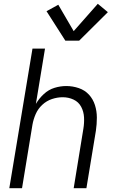

<svg xmlns="http://www.w3.org/2000/svg" viewBox="-20 -991 616 1011"><path d="M29 0H96L151 -335Q156 -363 168 -390.5Q180 -418 202.5 -439Q225 -460 253.5 -469.5Q282 -479 310 -479Q341 -479 367.5 -466.5Q394 -454 407.5 -428.5Q421 -403 422.5 -373Q424 -343 419 -313L368 0H435L485 -303Q490 -337 490 -371.5Q490 -406 480 -437.5Q470 -469 448.5 -492.5Q427 -516 395 -527Q363 -538 329 -538Q298 -538 267 -528.5Q236 -519 211 -496Q186 -473 169 -444L217 -735H151ZM324 -777H397L548 -927L495 -971L368 -827L287 -966L225 -932Z"/></svg>

Font: Iosevka Sparkle Light Oblique
Style: Regular
Weight: 300
Italic angle: -9°
Designer: Belleve Invis
Foundry: Belleve Invis
Version: Version 4.5.0; ttfautohint (v1.8.3)